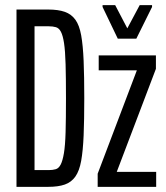

<svg xmlns="http://www.w3.org/2000/svg" viewBox="-20 -725 646 745"><path d="M44 0V-688H167Q206 -688 231.5 -679Q257 -670 272.5 -648.5Q288 -627 295 -588Q302 -549 304.5 -489Q307 -429 307 -344Q307 -259 304.5 -199.5Q302 -140 295 -101Q288 -62 272.5 -40Q257 -18 231.5 -9Q206 0 167 0ZM114 -65H169Q185 -65 196.5 -68.5Q208 -72 215.5 -86.5Q223 -101 228 -130.5Q233 -160 234.5 -212Q236 -264 236 -344Q236 -424 234.5 -476Q233 -528 228.5 -557.5Q224 -587 216.5 -601.5Q209 -616 197 -619.5Q185 -623 169 -623H114ZM359 0V-51L511 -452H363V-510H585V-458L433 -58H586V0ZM437 -575 378 -698V-705H427L474 -615L522 -705H570V-698L509 -575Z"/></svg>

Font: Saira UltraCondensed Medium
Style: Regular
Weight: 500
Width: 1
Designer: Hector Gatti with collaboration of the Omnibus-Type team
Foundry: Omnibus-Type
Version: Version 1.101